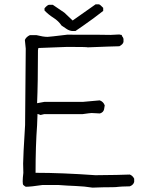

<svg xmlns="http://www.w3.org/2000/svg" viewBox="-20 -856 677 880"><path d="M326 -714H309Q296 -716 285 -723.5Q274 -731 262 -739Q248 -760 225 -774.5Q202 -789 184 -808V-818Q196 -832 204 -834H222L275 -798L313 -762L418 -836H434Q440 -834 453 -820V-806Q410 -772 358 -736Q341 -725 326 -714ZM404 4Q367 -2 327.5 -3.5Q288 -5 249 -8H174Q121 0 98 0Q94 -2 87 -8Q84 -11 84 -25Q84 -39 87 -64Q86 -84 86 -106Q86 -137 95 -283L98 -633L94 -673Q100 -687 117 -695H147Q178 -687 198 -687Q205 -687 288 -697Q471 -697 487 -696L527 -698L530 -697Q539 -697 539 -693L538 -691H539Q545 -684 546 -678V-664Q544 -653 527 -644Q500 -643 474 -642.5Q448 -642 382 -639Q381 -641 288 -641L156 -636L154 -626Q154 -475 150 -383L183 -389H359L437 -396Q454 -390 460 -373L457 -355Q454 -341 438 -336L400 -338Q394 -338 359 -333H183L166 -329L152 -334L150 -282Q143 -189 143 -64Q263 -64 417 -53Q532 -54 575 -56Q588 -51 595 -37V-22Q591 -8 575 -2Q531 -1 526 0Q511 2 496 2Q451 2 404 4Z"/></svg>

Font: Yozai
Style: Regular
Weight: 400
Designer: LXGW / Y.OzVox
Foundry: LXGW / Y.OzVox
Version: Version 0.861;October 22, 2024